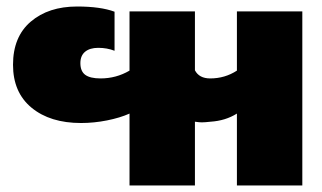

<svg xmlns="http://www.w3.org/2000/svg" viewBox="-20 -570 989 590"><path d="M378 -221Q349 -208 309 -200Q269 -192 229 -192Q134 -192 77 -239Q20 -286 20 -371Q20 -457 74.5 -503.5Q129 -550 217 -550Q289 -550 332 -534V-414Q309 -423 282 -423Q256 -423 241.5 -411Q227 -399 227 -376Q227 -351 242 -340Q257 -329 289 -329Q337 -329 378 -353V-535H579V-354Q592 -329 626 -329Q671 -329 708 -353V-535H909V0H708V-221Q673 -199 627 -196Q609 -194 600 -194Q593 -194 579 -196V0H378Z"/></svg>

Font: Prompt ExtraBold
Style: Regular
Weight: 800
Designer: Katatrad Team
Foundry: CadsonDemak
Version: Version 1.001